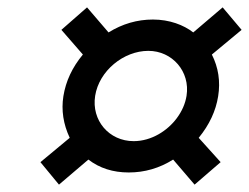

<svg xmlns="http://www.w3.org/2000/svg" viewBox="-20 -577 676 521"><path d="M395 -524C352.3 -524 312.1 -512.3 274.5 -489L216.2 -557L146.6 -496L204.9 -429C176.1 -394.3 158.5 -356.7 152 -316C146 -278 151.7 -240.3 169.2 -203L89.7 -137L140 -76L219.8 -144C250.1 -120.7 286.6 -109 329.3 -109C372.6 -109 412.8 -120.7 449.8 -144L508 -76L578.7 -137L519.2 -203C548.1 -238.3 565.7 -276 572 -316C578.4 -356 572.7 -393.7 554.9 -429L635.6 -496L584.2 -557L504.4 -489C478.5 -509.2 439.9 -524 395 -524ZM238.2 -317C248.9 -384.8 315.4 -439 382.5 -439C447.5 -439 496.6 -382.9 486.2 -317C482.8 -295.7 473.9 -275.3 459.5 -256C434.9 -222.9 391.6 -194 342.7 -194C275.8 -194 227.7 -250.4 238.2 -317Z"/></svg>

Font: Fog Sans
Style: It
Weight: 700
Foundry: Intel Corporation
Version: Version 1.00